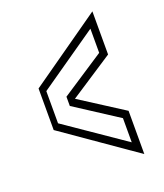

<svg xmlns="http://www.w3.org/2000/svg" viewBox="-115 -671 643 751"><g transform="rotate(-20 206.5 -296.0)"><path d="M357 1 56 -208.5V-381.5L357 -593V-413.5L176 -295L357 -179ZM326.5 -59V-159.5L147.5 -275.5V-314L326.5 -431.5V-532L81 -361.5V-227.5Z"/></g></svg>

Font: Tourney Light
Style: Regular
Weight: 300
Version: Version 1.015